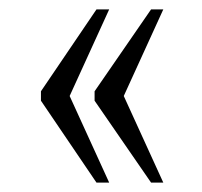

<svg xmlns="http://www.w3.org/2000/svg" viewBox="-20 -474 429 408"><path d="M301 -86H327L243 -270L327 -454H301L181 -280V-260ZM185 -86H212L128 -270L212 -454H185L67 -280V-260Z"/></svg>

Font: Noto Serif Armenian ExtraCondensed Light
Style: Regular
Weight: 300
Width: 2
Designer: Monotype Design Team
Foundry: Monotype Imaging Inc.
Version: Version 2.008